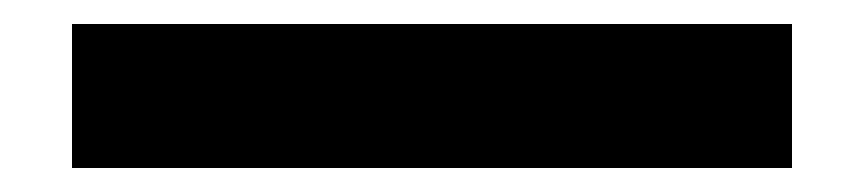

<svg xmlns="http://www.w3.org/2000/svg" viewBox="-20 -140 720 160"><path d="M40 0H640V-120H40Z"/></svg>

Font: KUBO
Style: Regular
Weight: 400
Version: Version 001.000